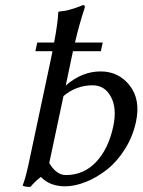

<svg xmlns="http://www.w3.org/2000/svg" viewBox="-20 -718 557 750"><path d="M381.3 -551.8 374 -518.1H265.1Q263.2 -509.3 261.2 -500L236.8 -383.8Q299.3 -439 373.5 -439Q443.4 -439 486.6 -384Q529.8 -329.1 511.2 -242.2Q499 -185.1 468.3 -136Q437.5 -86.9 398.2 -55.9Q358.9 -24.9 315.9 -7.6Q272.9 9.8 233.9 9.8Q174.8 9.8 139.6 -26.9Q117.7 -10.3 98.6 12.2Q75.7 12.2 68.4 6.8Q78.6 -18.6 90.3 -70.8L177.7 -481.9Q179.7 -489.7 185.1 -518.1H118.2L125.5 -551.8H191.4Q206.1 -629.4 207.5 -669.9L210 -672.9Q221.7 -673.8 232.2 -675.5Q242.7 -677.2 254.2 -680.7Q265.6 -684.1 270.5 -685.5Q275.4 -687 289.1 -692.1Q302.7 -697.3 304.2 -698.2Q313 -698.2 311 -688Q289.6 -623.5 272.9 -551.8ZM172.4 -81.1Q200.2 -34.2 237.3 -34.2Q307.1 -34.2 355.5 -85.4Q403.8 -136.7 422.4 -224.1Q437.5 -294.9 413.3 -339.8Q389.2 -384.8 341.8 -384.8Q277.8 -384.8 228 -342.8Z"/></svg>

Font: Linux Biolinum O
Style: Italic
Weight: 400
Italic angle: -12°
Designer: Philipp H. Poll
Foundry: Philipp H. Poll
Version: Version 1.1.3